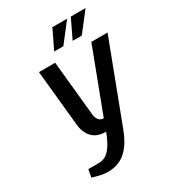

<svg xmlns="http://www.w3.org/2000/svg" viewBox="-213 -1003 1013 1127"><g transform="rotate(-30 294.0 -439.5)"><path d="M183 10Q156 10 129 3.5Q102 -3 80 -10L89 -62H159Q185 -62 206 -73.5Q227 -85 247.5 -114.5Q268 -144 290 -200Q229 -200 197.5 -233.5Q166 -267 161 -320L123 -700H233L270 -327Q273 -303 285 -289Q297 -275 317 -275L478 -700H588L383 -160Q350 -73 301.5 -31.5Q253 10 183 10ZM386 -760 448 -889H548L448 -760ZM261 -760 323 -889H423L323 -760Z"/></g></svg>

Font: Cuprum SemiBold
Style: Italic
Weight: 600
Italic angle: -10°
Version: Version 3.000